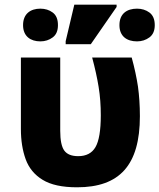

<svg xmlns="http://www.w3.org/2000/svg" viewBox="-20 -796 685 825"><path d="M370.1 -606 481 -766.1V-775.9H299.3L262.2 -619.1V-606ZM153.3 -618.2C173.8 -618.2 191.4 -624 206.5 -635.3C221.7 -646.5 229 -664.1 229 -688C229 -712.9 221.7 -731 206.5 -742.2C191.4 -753.4 173.8 -758.8 153.3 -758.8C111.8 -758.8 79.1 -737.3 79.1 -688C79.1 -639.6 111.8 -618.2 153.3 -618.2ZM568.8 -618.2C588.9 -618.2 606.9 -624 622.1 -635.3C637.2 -646.5 645 -664.1 645 -688C645 -712.9 637.2 -731 622.1 -742.2C606.9 -753.4 588.9 -758.8 568.8 -758.8C525.4 -758.8 493.2 -737.3 493.2 -688C493.2 -639.6 525.4 -618.2 568.8 -618.2ZM311 8.8C494.1 8.8 581.1 -86.4 581.1 -296.9C581.1 -343.3 578.1 -385.7 572.8 -424.3C566.9 -462.9 558.1 -504.4 545.9 -548.8H376C388.2 -503.4 397.5 -461.4 403.8 -422.4C410.2 -383.3 413.1 -342.8 413.1 -300.8C413.1 -234.9 405.3 -189.5 390.1 -163.6C375 -137.7 350.1 -125 315.9 -125C288.1 -125 268.1 -132.8 256.3 -148.9C244.6 -165 238.8 -193.4 238.8 -233.9V-548.8H69.8V-241.2C69.8 -192.4 76.7 -149.4 90.3 -111.8C104 -74.2 128.4 -44.4 163.1 -23.4C197.8 -2 247.1 8.8 311 8.8Z"/></svg>

Font: Noto Reveo Sans
Style: Regular
Weight: 800
Designer: Monotype Design Team
Foundry: Monotype Imaging Inc.
Version: Version 2.007